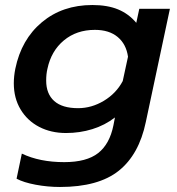

<svg xmlns="http://www.w3.org/2000/svg" viewBox="-20 -515 705 765"><path d="M46 197 67 97Q138 131 236 131Q325 131 371 95Q417 59 432 -16L438 -47Q398 -16 348 -0.5Q298 15 243 15Q183 15 136 -9.5Q89 -34 62 -79Q35 -124 35 -183Q35 -211 41 -241Q65 -358 147 -426.5Q229 -495 348 -495Q408 -495 450.5 -477.5Q493 -460 523 -424L535 -480H657L561 -29Q534 101 453 165.5Q372 230 219 230Q170 230 122 221Q74 212 46 197ZM469 -192 490 -289Q483 -339 449 -367.5Q415 -396 358 -396Q285 -396 234.5 -354Q184 -312 169 -241Q164 -220 164 -194Q164 -141 196 -112.5Q228 -84 291 -84Q345 -84 394 -113.5Q443 -143 469 -192Z"/></svg>

Font: Prompt Medium
Style: Italic
Weight: 500
Italic angle: -12°
Designer: Katatrad Team
Foundry: CadsonDemak
Version: Version 1.001